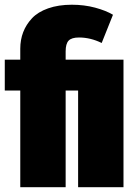

<svg xmlns="http://www.w3.org/2000/svg" viewBox="-20 -784 564 804"><path d="M280.8 -764.2Q332.5 -764.2 378.2 -752Q423.8 -739.7 453.1 -722.2L405.8 -604Q358.9 -627 311 -627Q279.8 -627 267.3 -613.8Q254.9 -600.6 254.9 -568.8V-534.2H497.1V0H307.1V-404.8H254.9V0H64.9V-404.8H0V-534.2H64.9V-580.1Q64.9 -617.2 77.1 -649.2Q89.4 -681.2 114 -707.5Q138.7 -733.9 181.6 -749Q224.6 -764.2 280.8 -764.2Z"/></svg>

Font: Fira Sans Compressed Heavy
Style: Regular
Weight: 900
Width: 1
Designer: Carrois Corporate & Edenspiekermann AG
Foundry: Carrois Corporate GbR & Edenspiekermann AG
Version: Version 4.203;PS 004.203;hotconv 1.0.88;makeotf.lib2.5.64775